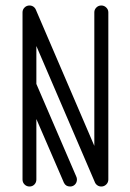

<svg xmlns="http://www.w3.org/2000/svg" viewBox="-20 -679 475 699"><path d="M62 -634.1Q62 -644.2 69.4 -651.6Q76.8 -659 87.5 -659Q98.2 -659 105.3 -651.6Q112.4 -644.2 112.4 -634.1V-25.5Q112.4 -14.8 105.3 -7.4Q98.2 0 87.5 0Q76.8 0 69.4 -7.4Q62 -14.8 62 -25.5ZM257.6 -36.4Q260.1 -31.6 260.1 -25.5Q260.1 -14.8 253.1 -7.4Q246 0 235.2 0Q219.1 0 212.6 -14L65.2 -354.9Q64.1 -357.4 63.4 -360.2Q62.8 -363.1 62.8 -366.4Q62.8 -376.1 70.1 -383.7Q77.5 -391.2 88.2 -391.2Q104.4 -391.2 110.9 -376.9ZM323.4 -634.1Q323.4 -644.2 330.8 -651.6Q338.1 -659 348.9 -659Q359.2 -659 366.8 -651.6Q374.4 -644.2 374.4 -634.1V-25.5Q374.4 -14.8 366.8 -7.4Q359.2 0 348.9 0Q338.1 0 330.8 -7.4Q323.4 -14.8 323.4 -25.5ZM371.5 -36Q372.6 -34.1 373.5 -30.9Q374.4 -27.8 374.4 -25.5Q374.4 -14.8 366.8 -7.4Q359.2 0 348.9 0Q341 0 334.8 -4.1Q328.5 -8.2 325.9 -14.4L64.5 -623Q63.4 -625.9 62.7 -628.6Q62 -631.2 62 -634.1Q62 -644.2 69.4 -651.6Q76.8 -659 87.5 -659Q94.8 -659 101 -655.1Q107.2 -651.1 110.1 -644.6Z"/></svg>

Font: Libertine-Super Thin
Style: Regular
Weight: 100
Designer: Bastien Sozeau
Foundry: NBR — Bastien Sozeau
Version: Version 2.003;gftools[0.9.33]